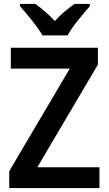

<svg xmlns="http://www.w3.org/2000/svg" viewBox="-20 -957 553 977"><path d="M196 -777H324C348 -822 403 -887 437 -925V-937H359C327 -914 292 -887 259 -850C227 -885 191 -915 160 -937H82V-925C117 -886 171 -821 196 -777ZM486 0V-106H170L478 -628V-714H35V-608H335L27 -86V0Z"/></svg>

Font: Noto Sans Myanmar SemiCondensed SemiBold
Style: Regular
Weight: 600
Width: 4
Designer: Monotype Design Team
Foundry: Monotype Imaging Inc.
Version: Version 2.107